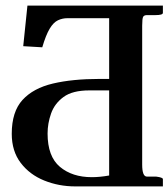

<svg xmlns="http://www.w3.org/2000/svg" viewBox="-20 -666 602 686"><path d="M488 -574V-78Q488 -35 505 -35H538Q562 -32 562 -26V0H249Q190 0 138 -21Q86 -42 54 -84Q22 -126 22 -188Q22 -267 60.5 -309Q99 -351 169 -367.5Q239 -384 335 -384H370V-601H221Q203 -601 187 -593.5Q171 -586 157.5 -563.5Q144 -541 131 -497L63 -501L78 -646H562V-620Q562 -612 535 -612H505Q495 -612 491.5 -606Q488 -600 488 -574ZM370 -343H299Q239 -343 207 -319.5Q175 -296 162.5 -260.5Q150 -225 150 -189Q150 -107 194 -70Q238 -33 308 -33Q337 -33 370 -39Z"/></svg>

Font: Libertinus Serif SemiBold
Style: Regular
Weight: 600
Designer: Philipp H. Poll, Khaled Hosny
Foundry: Caleb Maclennan
Version: Version 7.051;RELEASE